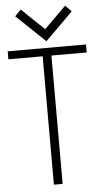

<svg xmlns="http://www.w3.org/2000/svg" viewBox="-60 -944 523 982"><g transform="rotate(-5 201.0 -453.5)"><path d="M0 -700V-659H176V0H221V-659H402V-700ZM54 -875 202 -734 344 -875 313 -907 201 -796 85 -907Z"/></g></svg>

Font: Advent Pro
Style: Light
Weight: 300
Designer: Andreas Kalpakidis
Foundry: Andreas Kalpakidis
Version: Version 2.002 2007